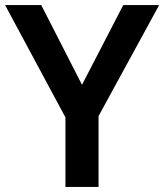

<svg xmlns="http://www.w3.org/2000/svg" viewBox="-20 -734 645 754"><path d="M302 -401 464 -714H605L367 -278V0H237V-273L0 -714H142Z"/></svg>

Font: Noto Sans Javanese SemiBold
Style: Regular
Weight: 600
Version: Version 2.004